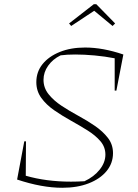

<svg xmlns="http://www.w3.org/2000/svg" viewBox="-20 -879 651 909"><path d="M523 -450V-603Q477 -612 428 -616.5Q379 -621 336 -621Q316 -621 298.5 -620Q281 -619 267 -617Q230 -599 208 -568Q186 -537 186 -501Q186 -463 210 -433Q234 -403 271 -378.5Q308 -354 350.5 -331Q393 -308 430 -282.5Q467 -257 491 -226Q515 -195 515 -154Q515 -106 484.5 -69Q454 -32 400 -11Q346 10 275 10Q178 10 61 -29L95 -210H103L102 -47Q199 -19 316 -19Q347 -19 380 -21Q425 -42 452 -76Q479 -110 479 -147Q479 -183 455.5 -210.5Q432 -238 394.5 -261.5Q357 -285 315.5 -308Q274 -331 236.5 -357Q199 -383 175.5 -415.5Q152 -448 152 -490Q152 -539 181.5 -575.5Q211 -612 263 -633Q315 -654 383 -654Q467 -654 564 -621L531 -450ZM436 -859 525 -768 513 -756 426 -828 317 -756 307 -768 424 -859Z"/></svg>

Font: Piazzolla Thin
Style: Italic
Weight: 100
Italic angle: -11.3°
Designer: Juan Pablo del Peral
Foundry: Huerta Tipografica
Version: Version 1.330